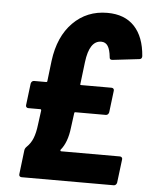

<svg xmlns="http://www.w3.org/2000/svg" viewBox="-52 -751 624 794"><g transform="rotate(5 260.5 -354.0)"><path d="M221 -121H465Q470 -121 473 -117.5Q476 -114 475 -109L463 -12Q462 -7 458.5 -3.5Q455 0 450 0H67Q62 0 59 -3.5Q56 -7 57 -12L69 -112Q70 -120 77 -127Q94 -143 103 -165.5Q112 -188 116 -222L124 -282Q124 -287 120 -287H70Q65 -287 62 -290.5Q59 -294 60 -299L71 -389Q72 -394 75.5 -397.5Q79 -401 84 -401H134Q139 -401 139 -406L149 -490Q162 -592 219.5 -650Q277 -708 362 -708Q434 -708 474.5 -665Q515 -622 521 -542Q521 -530 510 -529L399 -516H397Q387 -516 387 -527Q384 -557 374.5 -572Q365 -587 347 -587Q298 -587 287 -497L276 -406Q274 -401 280 -401H406Q411 -401 414 -397.5Q417 -394 416 -389L405 -299Q404 -294 400.5 -290.5Q397 -287 392 -287H266Q261 -287 261 -282L253 -222Q246 -160 218 -127Q217 -125 218 -123Q219 -121 221 -121Z"/></g></svg>

Font: Barlow Condensed
Style: Bold Italic
Weight: 700
Width: 3
Italic angle: -7°
Designer: Jeremy Tribby
Foundry: Tribby Type
Version: Version 1.408